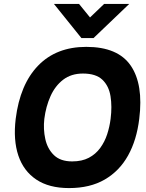

<svg xmlns="http://www.w3.org/2000/svg" viewBox="-20 -949 746 979"><path d="M395 -755 255 -929H383L439 -860L511 -929H639L457 -755ZM60 -343Q82 -519 174.5 -614.5Q267 -710 420 -710Q581 -710 646.5 -614.5Q712 -519 690 -343Q677 -235 633 -156Q589 -77 514 -33.5Q439 10 332 10Q230 10 165 -33.5Q100 -77 73.5 -156Q47 -235 60 -343ZM348 -126Q398 -126 433 -144.5Q468 -163 491 -194.5Q514 -226 526.5 -264.5Q539 -303 544 -343Q552 -406 543.5 -458.5Q535 -511 502 -542.5Q469 -574 403 -574Q343 -574 302 -542.5Q261 -511 237.5 -458.5Q214 -406 206 -343Q200 -290 211 -240Q222 -190 255 -158Q288 -126 348 -126Z"/></svg>

Font: Haskoy ExtraBold
Style: Italic
Weight: 800
Designer: Ertekin Erdin
Foundry: Ertekin Erdin
Version: Version 2.000; ttfautohint (v1.8.4.7-5d5b)